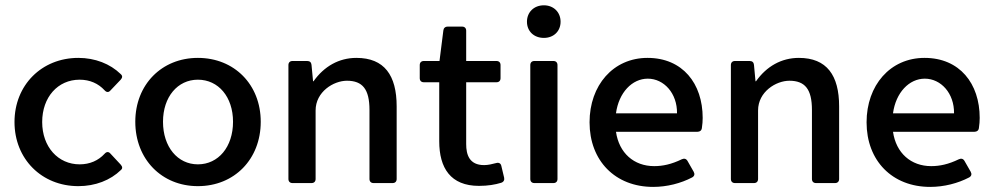

<svg xmlns="http://www.w3.org/2000/svg" viewBox="-20 -697 3787 731"><path d="M278.3 11.7C342.8 11.7 400.4 -10.7 440.4 -49.8C447.3 -55.7 446.3 -62.5 439.5 -70.3L400.4 -112.3C393.6 -120.1 385.7 -120.1 377.9 -111.3C354.5 -85.9 322.3 -71.3 283.2 -71.3C201.2 -71.3 140.6 -137.7 140.6 -232.4C140.6 -327.1 200.2 -393.6 283.2 -393.6C322.3 -393.6 354.5 -378.9 377.9 -353.5C385.7 -344.7 393.6 -344.7 400.4 -352.5L439.5 -393.6C446.3 -401.4 447.3 -408.2 439.5 -415C399.4 -454.1 341.8 -476.6 278.3 -476.6C138.7 -476.6 35.2 -373 35.2 -232.4C35.2 -91.8 138.7 11.7 278.3 11.7Z M733.4 11.7C872.1 11.7 972.7 -90.8 972.7 -233.4C972.7 -375 872.1 -476.6 733.4 -476.6C595.7 -476.6 495.1 -375 495.1 -233.4C495.1 -90.8 595.7 11.7 733.4 11.7ZM733.4 -71.3C656.2 -71.3 600.6 -137.7 600.6 -233.4C600.6 -328.1 656.2 -393.6 733.4 -393.6C811.5 -393.6 867.2 -328.1 867.2 -233.4C867.2 -137.7 811.5 -71.3 733.4 -71.3Z M1336.9 -476.6C1270.5 -476.6 1213.9 -444.3 1173.8 -387.7H1171.9L1166 -450.2C1165 -460 1159.2 -464.8 1149.4 -464.8H1093.8C1084 -464.8 1078.1 -459 1078.1 -449.2V-15.6C1078.1 -5.9 1084 0 1093.8 0H1166C1175.8 0 1181.6 -5.9 1181.6 -15.6V-276.4C1181.6 -347.7 1250 -389.6 1300.8 -389.6C1360.4 -389.6 1386.7 -357.4 1386.7 -278.3V-15.6C1386.7 -5.9 1392.6 0 1402.3 0H1474.6C1484.4 0 1490.2 -5.9 1490.2 -15.6V-292C1490.2 -410.2 1443.4 -476.6 1336.9 -476.6Z M1869.1 -76.2C1854.5 -72.3 1837.9 -68.4 1823.2 -68.4C1766.6 -68.4 1754.9 -108.4 1754.9 -148.4V-383.8H1870.1C1879.9 -383.8 1885.7 -389.6 1885.7 -399.4V-449.2C1885.7 -459 1879.9 -464.8 1870.1 -464.8H1754.9V-580.1C1754.9 -589.8 1749 -595.7 1739.3 -595.7H1684.6C1674.8 -595.7 1668.9 -589.8 1668 -581.1L1653.3 -464.8H1593.8C1584 -464.8 1578.1 -459 1578.1 -449.2V-399.4C1578.1 -389.6 1584 -383.8 1593.8 -383.8H1652.3V-159.2C1652.3 -57.6 1695.3 10.7 1803.7 10.7C1837.9 10.7 1865.2 5.9 1887.7 -1C1897.5 -3.9 1901.4 -11.7 1899.4 -20.5L1888.7 -65.4C1886.7 -75.2 1878.9 -79.1 1869.1 -76.2Z M2050.8 -552.7C2087.9 -552.7 2114.3 -578.1 2114.3 -614.3C2114.3 -650.4 2087.9 -676.8 2050.8 -676.8C2012.7 -676.8 1986.3 -650.4 1986.3 -614.3C1986.3 -578.1 2012.7 -552.7 2050.8 -552.7ZM1999 -449.2V-15.6C1999 -5.9 2004.9 0 2014.6 0H2086.9C2096.7 0 2102.5 -5.9 2102.5 -15.6V-449.2C2102.5 -459 2096.7 -464.8 2086.9 -464.8H2014.6C2004.9 -464.8 1999 -459 1999 -449.2Z M2655.3 -248C2655.3 -378.9 2579.1 -476.6 2445.3 -476.6C2314.5 -476.6 2224.6 -372.1 2224.6 -231.4C2224.6 -85 2322.3 14.6 2466.8 14.6C2519.5 14.6 2572.3 1 2615.2 -21.5C2624 -26.4 2626 -34.2 2621.1 -43L2597.7 -84C2592.8 -92.8 2585 -94.7 2576.2 -90.8C2536.1 -71.3 2502.9 -64.5 2470.7 -64.5C2393.6 -64.5 2336.9 -114.3 2325.2 -195.3H2635.7C2644.5 -195.3 2651.4 -200.2 2652.3 -210C2654.3 -222.7 2655.3 -236.3 2655.3 -248ZM2557.6 -265.6H2325.2C2335.9 -344.7 2386.7 -397.5 2446.3 -397.5C2507.8 -397.5 2558.6 -341.8 2557.6 -265.6Z M3021.5 -476.6C2955.1 -476.6 2898.4 -444.3 2858.4 -387.7H2856.4L2850.6 -450.2C2849.6 -460 2843.8 -464.8 2834 -464.8H2778.3C2768.6 -464.8 2762.7 -459 2762.7 -449.2V-15.6C2762.7 -5.9 2768.6 0 2778.3 0H2850.6C2860.4 0 2866.2 -5.9 2866.2 -15.6V-276.4C2866.2 -347.7 2934.6 -389.6 2985.4 -389.6C3044.9 -389.6 3071.3 -357.4 3071.3 -278.3V-15.6C3071.3 -5.9 3077.1 0 3086.9 0H3159.2C3168.9 0 3174.8 -5.9 3174.8 -15.6V-292C3174.8 -410.2 3127.9 -476.6 3021.5 -476.6Z M3710 -248C3710 -378.9 3633.8 -476.6 3500 -476.6C3369.1 -476.6 3279.3 -372.1 3279.3 -231.4C3279.3 -85 3377 14.6 3521.5 14.6C3574.2 14.6 3627 1 3669.9 -21.5C3678.7 -26.4 3680.7 -34.2 3675.8 -43L3652.3 -84C3647.5 -92.8 3639.6 -94.7 3630.9 -90.8C3590.8 -71.3 3557.6 -64.5 3525.4 -64.5C3448.2 -64.5 3391.6 -114.3 3379.9 -195.3H3690.4C3699.2 -195.3 3706.1 -200.2 3707 -210C3709 -222.7 3710 -236.3 3710 -248ZM3612.3 -265.6H3379.9C3390.6 -344.7 3441.4 -397.5 3501 -397.5C3562.5 -397.5 3613.3 -341.8 3612.3 -265.6Z"/></svg>

Font: Ed Sans Neue Medium
Style: Regular
Weight: 500
Designer: Stephen Hutchings
Version: Version 1.004;PS 001.004;hotconv 1.0.88;makeotf.lib2.5.64775